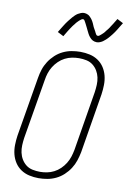

<svg xmlns="http://www.w3.org/2000/svg" viewBox="-104 -1026 727 1095"><g transform="rotate(10 260.0 -478.5)"><path d="M199 8Q171 8 144.5 2Q118 -4 96.5 -18.5Q75 -33 61 -54.5Q47 -76 40.5 -101.5Q34 -127 34.5 -155Q35 -183 39 -210L97 -555Q101 -580 109 -604.5Q117 -629 131.5 -651.5Q146 -674 166 -692.5Q186 -711 210 -722.5Q234 -734 259.5 -738.5Q285 -743 310 -743Q338 -743 364.5 -737Q391 -731 412.5 -716.5Q434 -702 448 -680.5Q462 -659 468.5 -633.5Q475 -608 474.5 -580Q474 -552 470 -525L413 -180Q408 -155 400 -130.5Q392 -106 377.5 -83.5Q363 -61 343 -42.5Q323 -24 299 -12.5Q275 -1 249.5 3.5Q224 8 199 8ZM201 -29Q221 -29 241.5 -33Q262 -37 281.5 -47Q301 -57 317 -72.5Q333 -88 344.5 -106.5Q356 -125 362.5 -145Q369 -165 373 -186L430 -531Q433 -552 434 -574Q435 -596 430.5 -616.5Q426 -637 415.5 -654.5Q405 -672 389 -684.5Q373 -697 352 -701.5Q331 -706 309 -706Q289 -706 268 -702Q247 -698 227.5 -688Q208 -678 192 -662.5Q176 -647 164.5 -628.5Q153 -610 146.5 -590Q140 -570 137 -549L79 -204Q76 -183 75 -161Q74 -139 78.5 -118.5Q83 -98 93.5 -80.5Q104 -63 120 -50.5Q136 -38 157.5 -33.5Q179 -29 201 -29ZM391 -813Q385 -813 379 -814.5Q373 -816 368 -818.5Q363 -821 358.5 -825Q354 -829 350.5 -833Q347 -837 343.5 -842Q340 -847 337.5 -852Q335 -857 332.5 -862Q330 -867 327.5 -872Q325 -877 322.5 -882.5Q320 -888 317 -893.5Q314 -899 311.5 -904.5Q309 -910 306.5 -914Q304 -918 301 -923.5Q298 -929 292 -929Q288 -929 284 -926.5Q280 -924 277 -921.5Q274 -919 270 -915.5Q266 -912 261.5 -907Q257 -902 256 -901Q255 -900 253 -897Q251 -894 248.5 -891Q246 -888 243.5 -885Q241 -882 238.5 -878.5Q236 -875 233.5 -871Q231 -867 228 -863Q225 -859 222.5 -854.5Q220 -850 216.5 -845Q213 -840 210.5 -835Q208 -830 204.5 -825Q201 -820 198 -814L163 -832Q170 -844 176 -853.5Q182 -863 187.5 -872Q193 -881 198.5 -889Q204 -897 209.5 -904Q215 -911 220 -917Q225 -923 229.5 -928.5Q234 -934 242 -941.5Q250 -949 257.5 -953.5Q265 -958 274 -961.5Q283 -965 292 -965Q298 -965 303.5 -963.5Q309 -962 314.5 -959.5Q320 -957 324 -953Q328 -949 332 -945Q336 -941 339 -936.5Q342 -932 345 -927Q348 -922 350.5 -916.5Q353 -911 355 -906Q357 -901 359.5 -895.5Q362 -890 365.5 -884.5Q369 -879 371.5 -874Q374 -869 376 -864.5Q378 -860 381.5 -855Q385 -850 391 -850Q395 -850 399 -852.5Q403 -855 405.5 -857.5Q408 -860 412.5 -863.5Q417 -867 421 -871.5Q425 -876 426.5 -877.5Q428 -879 429.5 -881.5Q431 -884 433.5 -887Q436 -890 439 -893.5Q442 -897 444.5 -900.5Q447 -904 449.5 -907.5Q452 -911 454.5 -915.5Q457 -920 460 -924Q463 -928 466 -933Q469 -938 472 -943Q475 -948 478.5 -953.5Q482 -959 485 -964L520 -946Q513 -935 507 -925Q501 -915 495.5 -906Q490 -897 484.5 -889Q479 -881 473.5 -874Q468 -867 463 -861Q458 -855 453.5 -850Q449 -845 441 -837.5Q433 -830 425.5 -825Q418 -820 409 -816.5Q400 -813 391 -813Z"/></g></svg>

Font: Iosevka SS18 Extralight
Style: Italic
Weight: 200
Italic angle: -9°
Monospace: yes
Designer: Belleve Invis
Foundry: Belleve Invis
Version: Version 25.1.1; ttfautohint (v1.8.4)